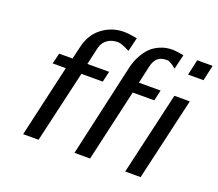

<svg xmlns="http://www.w3.org/2000/svg" viewBox="-118 -865 1169 1030"><g transform="rotate(20 467.0 -350.0)"><path d="M123 -411 138 -472H214L230 -539Q247 -618 302 -659.5Q357 -701 426 -701Q451 -701 501 -692L482 -613Q434 -638 414 -638Q378 -638 354 -620.5Q330 -603 322 -573L299 -472H423L409 -411H287L192 0H104L198 -411ZM397 0 518 -537Q523 -555 530 -573.5Q537 -592 552 -616Q567 -640 586.5 -657.5Q606 -675 636 -687.5Q666 -700 702 -700Q724 -700 767 -692Q764 -678 757 -650Q750 -622 747 -608Q707 -643 686 -637Q631 -637 616 -574L593 -472H717L703 -411H580L486 0ZM687 1 796 -471H884L775 1ZM826 -603 846 -692H934L914 -603Z"/></g></svg>

Font: Coval
Style: Book Italic
Weight: 350
Foundry: Context Ltd
Version: Version 001.000